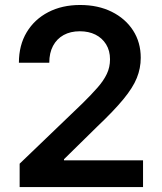

<svg xmlns="http://www.w3.org/2000/svg" viewBox="-20 -758 655 778"><path d="M59.6 0V-94.7L314.5 -339.4Q350.6 -375 375.2 -403.1Q399.9 -431.2 412.8 -458.3Q425.8 -485.4 425.8 -517.6Q425.8 -552.7 409.9 -578.4Q394 -604 366.7 -617.7Q339.4 -631.3 303.2 -631.3Q265.6 -631.3 237.8 -616Q210 -600.6 194.8 -572Q179.7 -543.5 179.7 -503.9H56.6Q56.6 -574.7 88.1 -627.2Q119.6 -679.7 175.5 -708.7Q231.4 -737.8 304.7 -737.8Q377.4 -737.8 432.9 -710.2Q488.3 -682.6 519.3 -634.5Q550.3 -586.4 550.3 -523.9Q550.3 -481.4 534.4 -442.1Q518.6 -402.8 480.2 -356.2Q441.9 -309.6 375 -246.1L239.3 -112.8V-108.4H559.6V0Z"/></svg>

Font: Inter 18pt SemiBold
Style: Regular
Weight: 600
Designer: Rasmus Andersson
Foundry: rsms
Version: Version 4.001;git-66647c0bb